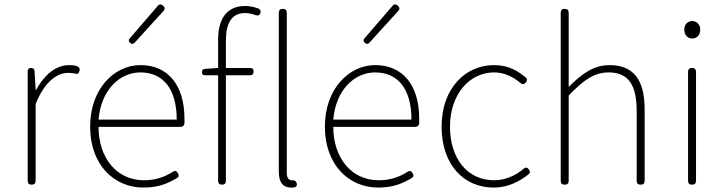

<svg xmlns="http://www.w3.org/2000/svg" viewBox="-20 -834 3267 867"><path d="M141 -182V-364C182 -468 240 -505 287 -505C300 -505 308 -504 317 -502C329 -498 336 -502 339 -514C342 -524 337 -531 328 -535C316 -539 305 -540 292 -540C229 -540 178 -492 143 -428H141L136 -513C135 -523 130 -527 120 -527C110 -527 105 -522 105 -512V-263V-18C105 -6 111 0 123 0C135 0 141 -6 141 -18Z M714 -261H796C805 -261 812 -267 813 -277C813 -284 813 -291 813 -297C813 -453 736 -540 614 -540C497 -540 387 -434 387 -262C387 -90 495 13 628 13C699 13 742 -8 779 -30C788 -35 789 -41 784 -51C778 -62 770 -65 760 -58C724 -35 683 -20 630 -20C506 -20 425 -122 425 -261H618ZM689 -294H601H425C436 -427 520 -507 614 -507C713 -507 778 -437 778 -294ZM630 -735 566 -661C560 -654 560 -647 567 -641C574 -634 581 -634 588 -641L654 -714L718 -784C726 -793 725 -801 716 -809C707 -816 699 -816 692 -807Z M1239 -426V-59C1239 -8 1260 13 1294 13C1300 13 1305 13 1309 12C1319 10 1322 4 1320 -6C1318 -16 1310 -21 1300 -20C1299 -20 1298 -20 1297 -20C1284 -20 1275 -31 1275 -53V-423V-776C1275 -788 1269 -794 1257 -794C1245 -794 1239 -788 1239 -776ZM965 -247V-17C965 -6 972 0 983 0C994 0 1000 -6 1000 -17V-494H1062H1109C1120 -494 1125 -500 1125 -511C1125 -522 1120 -527 1109 -527H1000V-650C1000 -729 1026 -775 1086 -775C1101 -775 1117 -772 1133 -766C1144 -762 1152 -764 1156 -775C1159 -785 1155 -792 1146 -796C1126 -803 1105 -807 1087 -807C1011 -807 965 -758 965 -655V-527L905 -523C896 -522 892 -517 892 -508C892 -499 897 -494 906 -494H965Z M1774 -261H1856C1865 -261 1872 -267 1873 -277C1873 -284 1873 -291 1873 -297C1873 -453 1796 -540 1674 -540C1557 -540 1447 -434 1447 -262C1447 -90 1555 13 1688 13C1759 13 1802 -8 1839 -30C1848 -35 1849 -41 1844 -51C1838 -62 1830 -65 1820 -58C1784 -35 1743 -20 1690 -20C1566 -20 1485 -122 1485 -261H1678ZM1749 -294H1661H1485C1496 -427 1580 -507 1674 -507C1773 -507 1838 -437 1838 -294ZM1690 -735 1626 -661C1620 -654 1620 -647 1627 -641C1634 -634 1641 -634 1648 -641L1714 -714L1778 -784C1786 -793 1785 -801 1776 -809C1767 -816 1759 -816 1752 -807Z M2042 -59C2084 -12 2143 13 2210 13C2272 13 2324 -13 2367 -47C2375 -54 2374 -61 2368 -69C2361 -78 2353 -80 2345 -72C2309 -42 2263 -20 2211 -20C2091 -20 2012 -118 2012 -262C2012 -407 2099 -507 2211 -507C2258 -507 2297 -487 2329 -460C2338 -452 2346 -452 2354 -461C2361 -469 2362 -477 2354 -484C2320 -513 2276 -540 2211 -540C2148 -540 2088 -515 2045 -467C2002 -420 1974 -351 1974 -262C1974 -175 2000 -106 2042 -59Z M2548 -201V-403C2615 -472 2663 -507 2728 -507C2818 -507 2855 -450 2855 -334V-18C2855 -6 2861 0 2873 0C2885 0 2891 -6 2891 -18V-339C2891 -475 2840 -540 2732 -540C2659 -540 2604 -498 2548 -441V-560V-776C2548 -788 2542 -794 2530 -794C2518 -794 2512 -788 2512 -776V-397V-18C2512 -6 2518 0 2530 0C2542 0 2548 -6 2548 -18Z M3087 -263V-18C3087 -6 3093 0 3105 0C3117 0 3123 -6 3123 -18V-263V-509C3123 -521 3117 -527 3105 -527C3093 -527 3087 -521 3087 -509ZM3080 -671C3087 -664 3096 -660 3106 -660C3116 -660 3125 -664 3132 -671C3138 -678 3142 -688 3142 -701C3142 -723 3126 -739 3106 -739C3085 -739 3070 -723 3070 -701C3070 -688 3074 -678 3080 -671Z"/></svg>

Font: GenSenRounded2 TW EL
Style: Regular
Weight: 250
Version: Version 2.100;PS 2.1;hotconv 16.6.51;makeotf.lib2.5.65220 DE